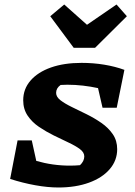

<svg xmlns="http://www.w3.org/2000/svg" viewBox="-20 -822 600 852"><path d="M435 -344 415 -431Q383 -438 348.5 -442Q314 -446 279 -446Q263 -446 249 -445Q229 -431 229 -410Q229 -392 248.5 -377Q268 -362 299 -347Q330 -332 364.5 -315Q399 -298 430 -276.5Q461 -255 480.5 -226.5Q500 -198 500 -160Q500 -110 467 -71.5Q434 -33 375 -11.5Q316 10 239 10Q192 10 136.5 0Q81 -10 25 -28L58 -199H121L141 -108Q214 -87 290 -87Q313 -87 335 -89Q354 -107 354 -128Q354 -146 334.5 -160.5Q315 -175 284 -189.5Q253 -204 218.5 -221Q184 -238 153 -259Q122 -280 102.5 -309Q83 -338 83 -377Q83 -427 115.5 -464.5Q148 -502 206 -522.5Q264 -543 342 -543Q394 -543 442.5 -535Q491 -527 532 -512L498 -344ZM307 -610 203 -750 265 -802 366 -712 497 -802 543 -750 402 -610Z"/></svg>

Font: Piazzolla SC
Style: Bold Italic
Weight: 700
Italic angle: -11.3°
Designer: Juan Pablo del Peral
Foundry: Huerta Tipografica
Version: Version 1.330